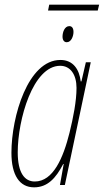

<svg xmlns="http://www.w3.org/2000/svg" viewBox="-20 -793 445 823"><path d="M186 -748H399L405 -773H191ZM266 -612C286 -612 295 -639 295 -656C295 -673 288 -681 277 -681C257 -681 248 -655 248 -636C248 -621 255 -612 266 -612ZM126 10C183 10 219 -28 251 -90H253L237 0H258L369 -526H348L329 -444H326C320 -495 294 -536 239 -536C100 -536 29 -294 29 -138C29 -42 64 10 126 10ZM129 -15C86 -15 56 -51 56 -140C56 -280 121 -511 238 -511C282 -511 308 -473 308 -416C308 -360 294 -289 278 -224C251 -116 208 -15 129 -15Z"/></svg>

Font: Noto Sans ExtraCondensed Thin
Style: Italic
Weight: 100
Width: 2
Italic angle: -12°
Designer: Monotype Design Team
Foundry: Monotype Imaging Inc.
Version: Version 2.013